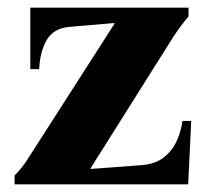

<svg xmlns="http://www.w3.org/2000/svg" viewBox="-20 -480 541 500"><path d="M18 0V-23Q28 -33 37.5 -45Q47 -57 58 -75L278 -418V-420L160 -410Q119 -406 101.5 -375.5Q84 -345 82 -300H59V-460H471V-437Q462 -427 452 -413.5Q442 -400 432 -385L216 -42V-40L350 -50Q385 -53 407 -70.5Q429 -88 440.5 -113.5Q452 -139 455 -165H478L470 0Z"/></svg>

Font: Bona Nova
Style: Bold
Weight: 700
Designer: Mateusz Machalski
Foundry: Capitalics
Version: Version 4.001; ttfautohint (v1.8.3)